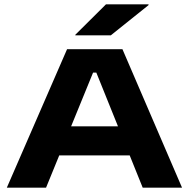

<svg xmlns="http://www.w3.org/2000/svg" viewBox="-20 -866 871 886"><path d="M11.5 0 289.5 -639H545L820 0H638.5L424.5 -531H409.5L192.5 0ZM216.5 -149V-283H614V-149ZM469 -846H665.5V-842.5L491.5 -703H327.5V-705.5Z"/></svg>

Font: Anek Latin Expanded
Style: Bold
Weight: 700
Width: 7
Designer: Yesha Goshar
Foundry: Ek Type
Version: Version 1.003